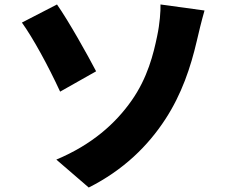

<svg xmlns="http://www.w3.org/2000/svg" viewBox="-20 -785 1040 859"><path d="M232 -71 377 54C532 -24 642 -132 720 -252C793 -364 833 -484 860 -600C868 -635 882 -693 895 -738L698 -765C699 -737 695 -679 683 -623C667 -546 641 -437 568 -334C497 -233 392 -138 232 -71ZM235 -765 78 -684C127 -616 195 -492 249 -375L410 -466C372 -539 287 -691 235 -765Z"/></svg>

Font: Source Han Sans HK Heavy
Style: Regular
Weight: 900
Designer: Ryoko NISHIZUKA 西塚涼子 (kana, bopomofo & ideographs); Paul D. Hunt (Latin, Greek & Cyrillic); Sandoll Communications 산돌커뮤니
Foundry: Adobe
Version: Version 2.000;hotconv 1.0.107;makeotfexe 2.5.65593